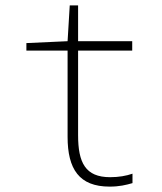

<svg xmlns="http://www.w3.org/2000/svg" viewBox="-20 -683 603 713"><path d="M387 10C423 10 448 4 472 -3V-38C449 -30 421 -25 389 -25C297 -25 270 -79 270 -181V-495H471V-530H270V-663H239L231 -530L78 -523V-495H231V-175C231 -55 274 10 387 10Z"/></svg>

Font: Noto Sans Mono SemiCondensed ExtraLight
Style: Regular
Weight: 200
Width: 4
Designer: Monotype Design Team
Foundry: Monotype Imaging Inc.
Version: Version 2.014